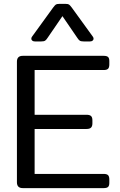

<svg xmlns="http://www.w3.org/2000/svg" viewBox="-20 -967 619 987"><path d="M141 -768Q141 -774 145 -779L253 -928Q262 -940 267 -943.5Q272 -947 284 -947H318Q330 -947 335 -943.5Q340 -940 349 -928L457 -779Q461 -774 461 -768Q461 -762 456 -758Q451 -754 443 -754H410Q396 -754 390 -758Q384 -762 377 -773L301 -884L225 -773Q218 -762 212 -758Q206 -754 192 -754H159Q151 -754 146 -758Q141 -762 141 -768ZM67 -30V-650Q67 -680 97 -680H513Q529 -680 535.5 -674Q542 -668 542 -653V-636Q542 -620 535.5 -613.5Q529 -607 513 -607H158V-377H425Q441 -377 448 -370.5Q455 -364 455 -349V-333Q455 -318 448 -311Q441 -304 425 -304H158V-73H513Q529 -73 535.5 -66.5Q542 -60 542 -44V-27Q542 -12 535.5 -6Q529 0 513 0H97Q67 0 67 -30Z"/></svg>

Font: Mitr Light
Style: Regular
Weight: 300
Designer: Thanarat Vachiruckul
Foundry: Cadson Demak
Version: Version 1.002